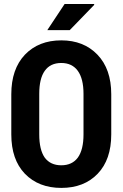

<svg xmlns="http://www.w3.org/2000/svg" viewBox="-20 -922 609 953"><path d="M532.2 -254.9Q532.2 -129.9 464.8 -59.6Q397.5 10.7 284.2 10.7Q171.9 10.7 103.5 -59.6Q36.1 -129.9 36.1 -254.9Q36.1 -278.3 36.1 -325.2Q36.1 -357.4 36.1 -454.1Q36.1 -579.1 103.5 -650.4Q171.9 -721.7 284.2 -721.7Q395.5 -721.7 463.9 -650.4Q532.2 -579.1 532.2 -454.1Q532.2 -387.7 532.2 -254.9ZM394.5 -456.1Q394.5 -531.2 366.2 -570.3Q337.9 -609.4 284.2 -609.4Q229.5 -609.4 202.1 -570.3Q174.8 -532.2 174.8 -456.1Q174.8 -388.7 174.8 -254.9Q174.8 -178.7 202.1 -139.6Q230.5 -101.6 284.2 -101.6Q337.9 -101.6 366.2 -139.6Q394.5 -178.7 394.5 -254.9Q394.5 -322.3 394.5 -456.1ZM300.8 -902.3Q336.9 -902.3 446.3 -902.3Q446.3 -901.4 448.2 -898.4Q417 -867.2 326.2 -772.5Q297.9 -772.5 214.8 -772.5Q236.3 -804.7 300.8 -902.3Z"/></svg>

Font: Noto Sans Hebrew DECATHLON 
Style: Bold
Weight: 400
Designer: Monotype Design Team
Version: Version 2.000;GOOG;noto-fonts:20170220:a8a215d2e889